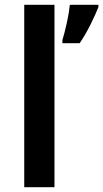

<svg xmlns="http://www.w3.org/2000/svg" viewBox="-20 -780 430 800"><path d="M207 0H81V-760H207ZM390 -750Q378 -720 357.5 -678.5Q337 -637 312 -600H240V-613Q249 -642 258.5 -685Q268 -728 271 -760H390Z"/></svg>

Font: Noto Sans Tamil SemiBold
Style: Regular
Weight: 600
Designer: Jelle Bosma - Monotype Design Team
Foundry: Monotype Imaging Inc.
Version: Version 2.004; ttfautohint (v1.8.4.7-5d5b)